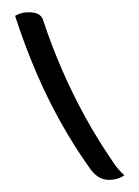

<svg xmlns="http://www.w3.org/2000/svg" viewBox="-60 -810 719 992"><g transform="rotate(-5 300.0 -314.0)"><path d="M55 -751Q71 -758 83.5 -761Q96 -764 112 -764Q136 -764 154 -759Q172 -754 183.5 -742.5Q195 -731 198 -714Q230 -579 273.5 -449.5Q317 -320 371 -198Q425 -76 490 39Q503 64 516.5 83Q530 102 546 119Q529 128 513 132Q497 136 477 136Q444 136 419 120.5Q394 105 374 72Q303 -48 244 -178.5Q185 -309 138 -452Q91 -595 55 -751Z"/></g></svg>

Font: Recursive Monospace Casual SemiBold
Style: Regular
Weight: 600
Version: Version 1.047